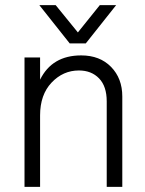

<svg xmlns="http://www.w3.org/2000/svg" viewBox="-20 -732 569 752"><path d="M459 0H398V-335Q398 -394 368 -425Q338 -456 289 -456Q227 -456 182 -408.5Q137 -361 137 -280V0H76V-507H137V-420Q184 -515 298 -515Q371 -515 415 -470Q459 -425 459 -354ZM316 -562H253L134 -712H198L285 -605L371 -712H435Z"/></svg>

Font: Hind Guntur Light
Style: Regular
Weight: 300
Designer: Manushi Parikh, Hitesh Malaviya
Foundry: Indian Type Foundry
Version: Version 1.002;PS 1.0;hotconv 1.0.86;makeotf.lib2.5.63406; tt